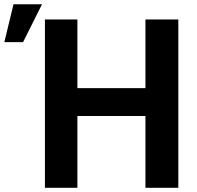

<svg xmlns="http://www.w3.org/2000/svg" viewBox="-121 -851 926 901"><path d="M-100.6 -653.3 -57.6 -831.1H76.2L-12.7 -653.3ZM89.8 30.3V-759.8H242.2V-437.5H561.5V-759.8H715.8V30.3H561.5V-306.6H242.2V30.3Z"/></svg>

Font: GenEi M Gothic v2 Bold
Style: Regular
Weight: 700
Version: Version 2.0